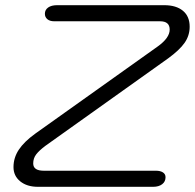

<svg xmlns="http://www.w3.org/2000/svg" viewBox="-20 -720 751 740"><path d="M32 -76Q32 -112 52.5 -143Q73 -174 116 -205L588 -541Q634 -574 634 -606Q634 -638 597 -638H189Q172 -638 162.5 -646Q153 -654 153 -667Q153 -682 165.5 -691Q178 -700 200 -700H613Q659 -700 685 -678.5Q711 -657 711 -617Q711 -583 691.5 -555Q672 -527 628 -495L155 -158Q131 -140 119.5 -125Q108 -110 108 -90Q108 -62 149 -62H581Q598 -62 608 -55.5Q618 -49 618 -37Q618 -20 605 -10Q592 0 570 0H126Q84 0 58 -21Q32 -42 32 -76Z"/></svg>

Font: Kodchasan
Style: Italic
Weight: 400
Italic angle: -10°
Version: Version 1.000; ttfautohint (v1.6)